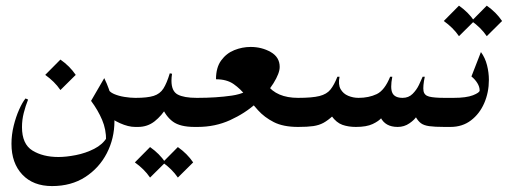

<svg xmlns="http://www.w3.org/2000/svg" viewBox="-20 -437 1748 661"><path d="M445.3 -100.1Q460.4 -100.1 468 -83.7Q475.6 -67.4 475.6 -50.3Q475.6 -32.7 468 -16.4Q460.4 0 445.3 0Q421.9 0 393.1 -12.9Q364.3 -25.9 351.1 -41V-132.8Q356 -120.6 372.3 -113.5Q388.7 -106.4 408.9 -103.3Q429.2 -100.1 445.3 -100.1ZM338.9 -168Q357.4 -130.4 365.7 -92.3Q374 -54.2 374 -20.5Q374 39.6 347.7 90.6Q321.3 141.6 273.2 172.6Q225.1 203.6 159.2 203.6Q94.2 203.6 56.9 164.1Q19.5 124.5 19.5 58.1Q19.5 26.9 27.1 -3.9Q34.7 -34.7 45.9 -59.8Q57.1 -85 67.9 -98.1L76.7 -94.2Q67.9 -72.3 61.8 -48.3Q55.7 -24.4 55.7 0.5Q55.7 59.1 91.8 81.3Q127.9 103.5 181.2 103.5Q208 103.5 241.5 96.9Q274.9 90.3 304.2 75.4Q333.5 60.5 347.7 36.6L345.2 46.4Q345.7 8.8 331.5 -24.4Q317.4 -57.6 293.5 -89.8ZM188 -231.9Q220.2 -209.5 240.7 -179.2L188 -127Q177.7 -142.1 164.6 -155Q151.4 -168 135.7 -179.2Z M445.3 0Q434.6 0 428 -14.9Q421.4 -29.8 421.4 -50.3Q421.4 -70.3 428 -85.2Q434.6 -100.1 445.3 -100.1H447.8Q487.3 -100.1 509 -106.9Q530.8 -113.8 542.5 -132.1Q554.2 -150.4 564.5 -184.6L572.3 -183.1Q570.3 -170.4 570.3 -159.2Q570.3 -123 591.8 -111.6Q613.3 -100.1 657.2 -100.1H659.7Q671.4 -100.1 678.7 -85.2Q686 -70.3 686 -50.3Q686 -29.8 679 -14.9Q671.9 0 659.7 0H649.9Q600.1 0 575.2 -18.3Q550.3 -36.6 536.1 -71.8L554.2 -67.9Q537.1 -39.1 512.5 -19.5Q487.8 0 455.1 0ZM496.6 69.3Q528.8 91.8 549.3 122.1L496.6 174.3Q486.3 159.2 473.1 146.2Q460 133.3 444.3 122.1ZM592.3 69.3Q624.5 91.8 645 122.1L592.3 174.3Q582 159.2 568.8 146.2Q555.7 133.3 540 122.1Z M723.6 -164.1Q723.6 -204.6 741.5 -229Q759.3 -253.4 786.6 -264.4Q814 -275.4 842.8 -275.4Q881.3 -275.4 912.1 -257.8Q942.9 -240.2 942.9 -206.5Q942.9 -185.1 921.6 -150.6Q900.4 -116.2 862.1 -81.5Q823.7 -46.9 772.2 -23.4Q720.7 0 660.2 0Q647 0 640.6 -16.4Q634.3 -32.7 634.3 -50.3Q634.3 -67.4 640.6 -83.7Q647 -100.1 660.2 -100.1Q724.6 -100.1 778.3 -107.9Q832 -115.7 858.4 -146H898.9Q932.1 -100.1 1006.3 -100.1Q1021 -100.1 1028.3 -83.7Q1035.6 -67.4 1035.6 -50.3Q1035.6 -32.7 1028.3 -16.4Q1021 0 1006.3 0Q955.1 0 922.6 -16.6Q890.1 -33.2 868.2 -57.6Q846.2 -82 827.1 -106.4Q808.1 -130.9 784.4 -147.5Q760.7 -164.1 723.6 -164.1Z M1510.3 0Q1476.1 0 1457.5 -2.7Q1439 -5.4 1429 -12.9Q1418.9 -20.5 1410.6 -35.6L1415 -37.6Q1407.7 -24.9 1389.6 -12.5Q1371.6 0 1349.1 0Q1306.2 0 1290 -33.2L1294.4 -32.2Q1284.2 -20 1262.9 -10Q1241.7 0 1205.1 0Q1179.2 0 1158.7 -7.3Q1138.2 -14.6 1121.6 -37.6L1126.5 -38.6Q1108.9 -22.5 1093.8 -14.2Q1078.6 -5.9 1058.6 -2.9Q1038.6 0 1006.3 0Q994.1 0 989.7 -14.4Q985.4 -28.8 985.4 -50.3Q985.4 -70.3 990.5 -85.2Q995.6 -100.1 1006.3 -100.1Q1054.7 -100.1 1079.8 -106.4Q1105 -112.8 1117.7 -128.7Q1130.4 -144.5 1141.6 -172.9H1148.9Q1143.6 -146 1152.6 -130.1Q1161.6 -114.3 1178.7 -107.2Q1195.8 -100.1 1214.4 -100.1Q1249.5 -100.1 1276.9 -113Q1304.2 -126 1323.2 -172.9H1330.6Q1322.8 -132.8 1331.1 -116.5Q1339.4 -100.1 1366.2 -100.1Q1386.7 -100.1 1400.4 -113.8Q1414.1 -127.4 1422.4 -144.8Q1430.7 -162.1 1435.1 -172.9H1442.4Q1435.5 -139.6 1438 -124.3Q1440.4 -108.9 1457.3 -104.5Q1474.1 -100.1 1510.3 -100.1Q1524.4 -100.1 1531.2 -84.7Q1538.1 -69.3 1538.1 -50.3Q1538.1 -29.8 1531.5 -14.9Q1524.9 0 1510.3 0Z M1510.3 -100.1H1541.5Q1585.4 -100.1 1608.4 -109.1Q1631.3 -118.2 1631.3 -125.5Q1631.3 -138.2 1623.3 -151.1Q1615.2 -164.1 1603 -173.8L1635.7 -257.8Q1650.4 -237.8 1656.7 -212.4Q1663.1 -187 1663.1 -162.1Q1663.1 -118.7 1647 -81.8Q1630.9 -44.9 1601.3 -22.5Q1571.8 0 1530.8 0H1510.3Q1498 0 1492.2 -17.1Q1486.3 -34.2 1486.3 -51.8Q1486.3 -68.8 1492.2 -84.5Q1498 -100.1 1510.3 -100.1ZM1560.1 -417.5Q1592.3 -395 1612.8 -364.7L1560.1 -312.5Q1549.8 -327.6 1536.6 -340.6Q1523.4 -353.5 1507.8 -364.7ZM1655.8 -417.5Q1688 -395 1708.5 -364.7L1655.8 -312.5Q1645.5 -327.6 1632.3 -340.6Q1619.1 -353.5 1603.5 -364.7Z"/></svg>

Font: Lateef Medium
Style: Regular
Weight: 500
Designer: SIL International
Foundry: SIL International
Version: Version 4.200